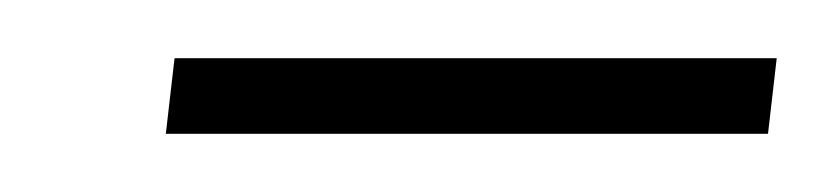

<svg xmlns="http://www.w3.org/2000/svg" viewBox="-20 -507 287 66"><path d="M37 -461 40 -487H247L244 -461Z"/></svg>

Font: Genos Thin Light
Style: Italic
Weight: 300
Italic angle: -8°
Version: Version 1.010